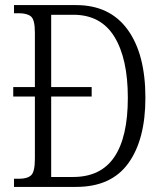

<svg xmlns="http://www.w3.org/2000/svg" viewBox="-20 -734 640 754"><path d="M35 0V-32H55Q87 -32 102 -45.5Q117 -59 117 -111V-355H32V-392H117V-606Q117 -656 102 -669Q87 -682 54 -682H35V-714H279Q411 -714 481 -618Q551 -522 551 -350Q551 -186 484 -93Q417 0 279 0ZM267 -39Q376 -39 429 -117.5Q482 -196 482 -350Q482 -504 429 -590Q376 -676 268 -676H181V-392H340V-355H181V-39Z"/></svg>

Font: Noto Serif Tamil Condensed Light
Style: Italic
Weight: 300
Width: 3
Italic angle: -12°
Designer: Indian Type Foundry, Tom Grace, and the Monotype Design Team
Foundry: Monotype Imaging Inc.
Version: Version 2.003; ttfautohint (v1.8.4.7-5d5b)